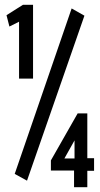

<svg xmlns="http://www.w3.org/2000/svg" viewBox="-20 -706 415 796"><path d="M59 -380H117V-686H75L7 -643L19 -596L59 -616ZM92 43 330 -641 277 -671 41 15ZM287 70H342V2H370V-50H342V-236H302L191 -41V1H287ZM247 -49 289 -124V-49Z"/></svg>

Font: Inconsolata Condensed
Style: Bold
Weight: 700
Width: 3
Monospace: yes
Designer: Raph Levien, Cyreal, Brenton Simpson
Foundry: Raph Levien, Cyreal, Google
Version: Version 3.100